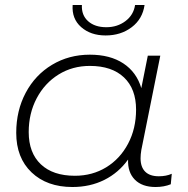

<svg xmlns="http://www.w3.org/2000/svg" viewBox="-20 -745 752 769"><path d="M668 -49 664 -7Q637 4 603 4Q549 4 520 -25.5Q491 -55 493 -106Q455 -53 398 -24.5Q341 4 270 4Q168 4 106.5 -54.5Q45 -113 45 -213Q45 -302 83 -373.5Q121 -445 188.5 -485.5Q256 -526 340 -526Q421 -526 474 -491Q527 -456 546 -392L572 -522H622L546 -144Q543 -126 543 -111Q543 -76 561.5 -57.5Q580 -39 616 -39Q646 -39 668 -49ZM525 -306Q525 -389 476.5 -435Q428 -481 340 -481Q270 -481 214.5 -446.5Q159 -412 127 -351.5Q95 -291 95 -216Q95 -133 143.5 -87Q192 -41 280 -41Q350 -41 405.5 -75Q461 -109 493 -169.5Q525 -230 525 -306ZM271 -725H308Q306 -684 333 -660Q360 -636 406 -636Q450 -636 482.5 -660.5Q515 -685 521 -725H559Q551 -669 507.5 -636Q464 -603 403 -603Q343 -603 305 -636.5Q267 -670 271 -725Z"/></svg>

Font: Montserrat Alternates Light
Style: Italic
Weight: 300
Italic angle: -11.3°
Designer: Julieta Ulanovsky
Foundry: Julieta Ulanovsky
Version: Version 7.200